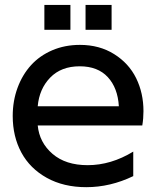

<svg xmlns="http://www.w3.org/2000/svg" viewBox="-20 -756 641 788"><path d="M334 12.2Q241.2 12.2 172.1 -26.1Q103 -64.5 67.6 -130.1Q32.2 -195.8 32.2 -279.8Q32.2 -341.8 52 -395.5Q71.8 -449.2 107.2 -488.3Q142.6 -527.3 194.3 -549.6Q246.1 -571.8 308.1 -571.8Q388.2 -571.8 448.5 -533.9Q508.8 -496.1 538.8 -435.1Q568.8 -374 568.8 -299.8Q568.8 -269.5 564 -241.2H134.8Q141.6 -170.9 195.6 -124.5Q249.5 -78.1 339.8 -78.1Q435.5 -78.1 526.9 -133.8V-33.2Q432.6 12.2 334 12.2ZM134.8 -319.8H467.8Q463.4 -395 422.4 -439.5Q381.3 -483.9 307.1 -483.9Q231 -483.9 186 -437.5Q141.1 -391.1 134.8 -319.8ZM162.1 -633.8V-735.8H269V-633.8ZM331.1 -633.8V-735.8H438V-633.8Z"/></svg>

Font: TASA Explorer Medium
Style: Regular
Weight: 500
Designer: Weizhong Zhang
Foundry: Local Remote
Version: Version 1.000;Glyphs 3.1.2 (3151)